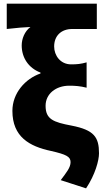

<svg xmlns="http://www.w3.org/2000/svg" viewBox="-20 -819 583 1053"><path d="M452 214C502 139 523 61 523 22C523 -67 496 -106 373 -130C272 -149 230 -165 230 -239C230 -304 286 -349 360 -349C391 -349 420 -347 455 -338V-477C423 -468 403 -466 370 -466C311 -466 277 -515 277 -564C277 -623 316 -660 376 -660H511V-799H17V-660C79 -667 106 -669 147 -671C115 -647 99 -606 99 -570C99 -503 136 -446 202 -421V-416C118 -387 48 -308 48 -211C48 -68 142 -16 260 9C343 28 367 40 367 70C367 100 345 126 313 169Z"/></svg>

Font: Noto Sans KR Black
Style: Regular
Weight: 900
Designer: Ryoko NISHIZUKA 西塚涼子 (kana, bopomofo & ideographs); Paul D. Hunt (Latin, Greek & Cyrillic); Sandoll Communications 산돌커뮤니
Foundry: Adobe
Version: Version 2.004;hotconv 1.0.118;makeotfexe 2.5.65603